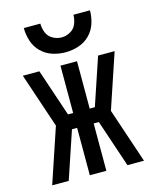

<svg xmlns="http://www.w3.org/2000/svg" viewBox="-112 -821 725 897"><g transform="rotate(-15 250.0 -372.0)"><path d="M28 0 117 -265 28 -530H108L185 -301H210V-530H290V-301H315L392 -530H472L383 -265L472 0H392L315 -229H290V0H210V-229H185L108 0ZM250 -584Q218 -584 187 -594Q156 -604 133 -627Q110 -650 100 -681Q90 -712 90 -744H170Q170 -722 178.5 -700.5Q187 -679 207.5 -667.5Q228 -656 250 -656Q272 -656 292.5 -667.5Q313 -679 321.5 -700.5Q330 -722 330 -744H410Q410 -712 400 -681Q390 -650 367 -627Q344 -604 313 -594Q282 -584 250 -584Z"/></g></svg>

Font: Iosevka SS08
Style: Regular
Weight: 400
Monospace: yes
Designer: Belleve Invis
Foundry: Belleve Invis
Version: 2.1.0; ttfautohint (v1.8.2)